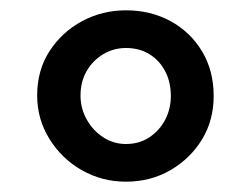

<svg xmlns="http://www.w3.org/2000/svg" viewBox="-20 -828 486 372"><path d="M224 -476Q178 -476 139 -498Q100 -520 76 -558.5Q52 -597 52 -643Q52 -692 76 -729Q100 -766 139 -787Q178 -808 224 -808Q272 -808 310.5 -787Q349 -766 371.5 -728.5Q394 -691 394 -642Q394 -595 371.5 -558Q349 -521 310.5 -498.5Q272 -476 224 -476ZM224 -549Q250 -549 269.5 -562Q289 -575 300 -596Q311 -617 311 -642Q311 -669 300 -690Q289 -711 269.5 -723Q250 -735 224 -735Q200 -735 180 -723Q160 -711 148 -690.5Q136 -670 136 -643Q136 -618 148 -596.5Q160 -575 180 -562Q200 -549 224 -549Z"/></svg>

Font: BioRhyme ExtraBold SemiBold
Style: Regular
Weight: 600
Version: Version 1.600;gftools[0.9.33]